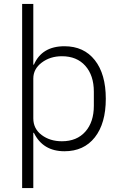

<svg xmlns="http://www.w3.org/2000/svg" viewBox="-20 -760 614 980"><path d="M93 200V-740H150V-430H153Q194 -524 309 -524Q408 -524 464 -453Q520 -382 520 -256Q520 -130 464 -59Q408 12 309 12Q199 12 153 -82H150V200ZM296 -39Q372 -39 415.5 -88Q459 -137 459 -220V-292Q459 -375 415.5 -424Q372 -473 296 -473Q236 -473 193 -440.5Q150 -408 150 -359V-156Q150 -103 192.5 -71Q235 -39 296 -39Z"/></svg>

Font: IBM Plex Sans Light
Style: Regular
Weight: 300
Designer: Mike Abbink, Paul van der Laan, Pieter van Rosmalen
Foundry: Bold Monday
Version: Version 3.0